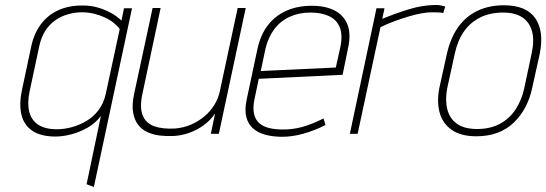

<svg xmlns="http://www.w3.org/2000/svg" viewBox="-20 -533 2177 765"><path d="M382 -71 325 201 354 212 506 -500H474L464 -451Q444 -470 419.5 -483Q395 -496 368 -503.5Q341 -511 312 -511Q257 -512 214 -493Q171 -474 143 -436.5Q115 -399 104 -346L68 -177Q55 -116 66 -74Q77 -32 111 -10.5Q145 11 201 11Q231 11 265 2Q299 -7 330 -25Q361 -43 382 -71ZM457 -417 401 -157Q393 -122 373.5 -95.5Q354 -69 326 -52Q298 -35 267 -26.5Q236 -18 206 -18Q160 -18 132.5 -36Q105 -54 96.5 -88Q88 -122 98 -169L136 -347Q144 -385 161 -411Q178 -437 201.5 -453Q225 -469 252 -476.5Q279 -484 307 -484Q331 -484 354 -478.5Q377 -473 397.5 -463.5Q418 -454 433 -442Q448 -430 457 -417Z M837 -81 820 0H852L959 -501H927L856 -170Q850 -141 834 -115Q818 -89 794 -69Q770 -49 741 -36.5Q712 -24 678 -21Q628 -18 594.5 -30Q561 -42 548.5 -73.5Q536 -105 547 -157L620 -501H588L514 -157Q505 -114 510.5 -84Q516 -54 531 -35Q546 -16 568.5 -6Q591 4 617 7Q643 10 668 9Q700 8 732 -3Q764 -14 791.5 -34Q819 -54 837 -81Z M993 -133 1011 -219 1345 -235 1367 -342Q1379 -398 1364.5 -435Q1350 -472 1313.5 -491Q1277 -510 1223 -510Q1165 -510 1120.5 -490Q1076 -470 1047 -432Q1018 -394 1006 -339L963 -137Q954 -95 961.5 -66.5Q969 -38 988.5 -21Q1008 -4 1038 4Q1068 12 1105 12Q1145 12 1189.5 -0.5Q1234 -13 1277 -35L1269 -61Q1223 -38 1185.5 -27.5Q1148 -17 1108 -17Q1078 -17 1054 -22.5Q1030 -28 1014 -41.5Q998 -55 992.5 -78Q987 -101 993 -133ZM1336 -345 1318 -264 1019 -250 1038 -340Q1049 -385 1073 -417Q1097 -449 1134 -466Q1171 -483 1217 -483Q1261 -483 1291.5 -468.5Q1322 -454 1334 -423.5Q1346 -393 1336 -345Z M1746 -481 1754 -507Q1748 -509 1736 -511.5Q1724 -514 1710 -513Q1663 -512 1612.5 -497Q1562 -482 1503 -458L1512 -500H1480L1374 0H1405L1496 -425Q1528 -440 1557 -450.5Q1586 -461 1612 -468.5Q1638 -476 1660 -480Q1682 -484 1702 -484Q1715 -484 1727 -483.5Q1739 -483 1746 -481Z M2101 -185 2130 -316Q2149 -408 2113 -460Q2077 -512 1988 -512Q1928 -512 1881.5 -489.5Q1835 -467 1804.5 -423.5Q1774 -380 1760 -316L1731 -185Q1720 -131 1731 -87Q1742 -43 1778.5 -16.5Q1815 10 1878 10Q1970 10 2026.5 -44Q2083 -98 2101 -185ZM2098 -319 2069 -182Q2059 -135 2034.5 -97.5Q2010 -60 1971.5 -39.5Q1933 -19 1881 -19Q1830 -19 1800.5 -40Q1771 -61 1762 -98.5Q1753 -136 1762 -182L1792 -319Q1803 -371 1828.5 -407.5Q1854 -444 1893.5 -463.5Q1933 -483 1985 -483Q2031 -483 2060 -464.5Q2089 -446 2099.5 -409.5Q2110 -373 2098 -319Z"/></svg>

Font: Advent Pro ExtraLight
Style: Italic
Weight: 250
Italic angle: -12°
Version: Version 3.000